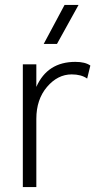

<svg xmlns="http://www.w3.org/2000/svg" viewBox="-20 -762 425 782"><path d="M287 -510Q327 -510 348 -495L335 -442Q311 -459 272 -459Q215 -459 171.5 -408Q128 -357 128 -278V0H73V-500H128V-408Q173 -510 287 -510ZM158 -583 243 -742H300L212 -583Z"/></svg>

Font: Human Sans Light
Style: Regular
Weight: 300
Designer: Tim Radville
Foundry: Continuum
Version: Version 1.000;FEAKit 1.0